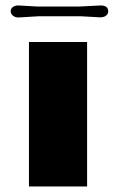

<svg xmlns="http://www.w3.org/2000/svg" viewBox="-20 -673 411 693"><path d="M84.5 -521.5H294.4V0H84.5ZM119.6 -614.3 46.4 -609.9Q34.7 -609.9 26.6 -616.5Q18.6 -623 18.6 -632.3Q18.6 -641.6 26.1 -647.5Q33.7 -653.3 46.4 -653.3Q46.4 -653.3 115.7 -649.4H265.6L343.3 -653.3Q370.6 -653.3 370.6 -631.8Q370.6 -623 363 -616.7Q355.5 -610.4 341.3 -610.4L271.5 -614.3Z"/></svg>

Font: Limelight
Style: Regular
Weight: 400
Designer: Nicole Fally
Foundry: Nicole Fally
Version: Version 1.002